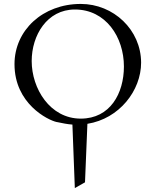

<svg xmlns="http://www.w3.org/2000/svg" viewBox="-20 -729 777 976"><path d="M272.9 -107.9C297.4 -103 319.8 -97.7 348.1 -95.7L360.4 227.1L412.1 197.8L424.3 -99.6C586.9 -125.5 697.3 -269 697.3 -410.6C696.8 -577.6 557.1 -709 390.6 -709C197.8 -709 53.7 -575.7 53.7 -402.8C53.7 -201.7 223.6 -118.7 267.1 -108.9ZM141.1 -418.5C141.1 -549.3 218.8 -680.7 360.8 -680.7C518.1 -680.7 609.9 -540 609.9 -391.1C609.9 -254.4 540 -126 390.6 -126C233.9 -126 141.1 -279.3 141.1 -418.5Z"/></svg>

Font: Cardo
Style: Italic
Weight: 400
Designer: David J. Perry
Foundry: David J. Perry
Version: Version 0.99